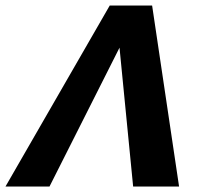

<svg xmlns="http://www.w3.org/2000/svg" viewBox="-46 -678 731 698"><path d="M-26 0 353 -658H507L605 0H438L380 -591H432L134 0Z"/></svg>

Font: Ysabeau Infant ExtraBold
Style: Italic
Weight: 800
Italic angle: -12°
Designer: Christian Thalmann (Catharsis Fonts)
Version: Version 2.001;gftools[0.9.30]; featfreeze: ss01,ss02,lnum